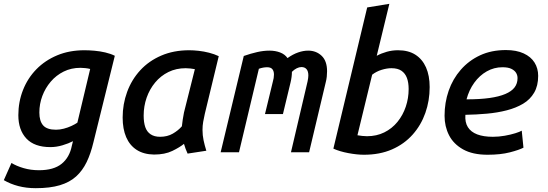

<svg xmlns="http://www.w3.org/2000/svg" viewBox="-47 -797 2867 1005"><path d="M140 188Q91 188 49 177Q7 166 -27 146L13 56Q39 72 76.5 83Q114 94 157 94Q234 94 275.5 60.5Q317 27 329 -34L335 -58Q312 -46 280 -36.5Q248 -27 217 -27Q133 -27 91 -72Q49 -117 49 -194Q49 -264 73.5 -326Q98 -388 143.5 -434.5Q189 -481 252.5 -507.5Q316 -534 395 -534Q419 -534 447.5 -531.5Q476 -529 504 -522.5Q532 -516 554 -505L442 -52Q428 7 406.5 51.5Q385 96 351.5 126.5Q318 157 266.5 172.5Q215 188 140 188ZM246 -118Q266 -118 287 -123.5Q308 -129 326.5 -137.5Q345 -146 358 -155L425 -436Q414 -439 399.5 -440.5Q385 -442 374 -442Q326 -442 286.5 -422.5Q247 -403 218.5 -369.5Q190 -336 174.5 -294.5Q159 -253 159 -208Q159 -163 179 -140.5Q199 -118 246 -118Z M759 12Q705 11 668.5 -12.5Q632 -36 613.5 -79Q595 -122 595 -182Q595 -252 618.5 -316Q642 -380 687 -429Q732 -478 797 -506Q862 -534 943 -534Q966 -534 993 -531Q1020 -528 1047.5 -521Q1075 -514 1098 -503L1025 -201Q1020 -179 1016.5 -159Q1013 -139 1013 -117Q1013 -89 1018.5 -63Q1024 -37 1033 -8L935 7Q930 -3 924.5 -18Q919 -33 916 -44Q894 -26 855 -7Q816 12 759 12ZM791 -81Q829 -81 857.5 -97.5Q886 -114 905 -136Q907 -153 909.5 -171Q912 -189 916 -208L973 -435Q964 -437 949.5 -438.5Q935 -440 925 -440Q875 -440 834.5 -420Q794 -400 765 -365Q736 -330 720.5 -285.5Q705 -241 705 -192Q705 -156 713.5 -131.5Q722 -107 741.5 -94Q761 -81 791 -81Z M1108 0 1229 -504Q1266 -517 1299.5 -524.5Q1333 -532 1363 -532Q1394 -532 1419 -522.5Q1444 -513 1458 -493Q1486 -513 1513.5 -522.5Q1541 -532 1566 -532Q1608 -532 1636.5 -505Q1665 -478 1665 -424Q1665 -411 1663.5 -396Q1662 -381 1658 -366L1571 0H1476L1563 -371Q1565 -380 1566 -388.5Q1567 -397 1567 -402Q1567 -424 1557.5 -435Q1548 -446 1531 -446Q1519 -446 1506 -439.5Q1493 -433 1481 -421Q1481 -395 1474 -366L1434 -200H1340L1381 -369Q1384 -379 1385.5 -388.5Q1387 -398 1387 -407Q1387 -424 1379 -434.5Q1371 -445 1351 -445Q1341 -445 1330 -443Q1319 -441 1308 -437L1204 0Z M1858 13Q1822 13 1776.5 4.5Q1731 -4 1698 -19L1875 -758L1991 -777L1925 -505Q1949 -518 1977.5 -526Q2006 -534 2036 -534Q2091 -534 2127.5 -510.5Q2164 -487 2183 -444Q2202 -401 2202 -341Q2202 -270 2179.5 -206Q2157 -142 2113 -92.5Q2069 -43 2005 -15Q1941 13 1858 13ZM1874 -84Q1924 -84 1964.5 -104Q2005 -124 2033.5 -159Q2062 -194 2077 -238.5Q2092 -283 2092 -331Q2092 -365 2083 -389Q2074 -413 2054.5 -426.5Q2035 -440 2002 -440Q1978 -440 1950.5 -431.5Q1923 -423 1901 -406L1824 -89Q1836 -87 1849 -85.5Q1862 -84 1874 -84Z M2505 13Q2427 13 2377 -15Q2327 -43 2303.5 -89Q2280 -135 2280 -191Q2280 -260 2301.5 -322Q2323 -384 2365 -432Q2407 -480 2466 -507.5Q2525 -535 2601 -535Q2656 -535 2694 -517.5Q2732 -500 2751 -469.5Q2770 -439 2770 -400Q2770 -348 2749 -312Q2728 -276 2691 -254Q2654 -232 2605.5 -219.5Q2557 -207 2501.5 -202Q2446 -197 2389 -196Q2386 -157 2402 -131.5Q2418 -106 2451 -93.5Q2484 -81 2533 -81Q2564 -81 2595 -86.5Q2626 -92 2650 -99.5Q2674 -107 2684 -113L2693 -24Q2670 -12 2621.5 0.5Q2573 13 2505 13ZM2395 -277Q2465 -277 2515 -284Q2565 -291 2598 -305Q2631 -319 2646.5 -339.5Q2662 -360 2662 -388Q2662 -403 2654.5 -415.5Q2647 -428 2630 -436.5Q2613 -445 2583 -445Q2539 -445 2501 -423.5Q2463 -402 2435.5 -364Q2408 -326 2395 -277Z"/></svg>

Font: Ubuntu Sans Mono Medium
Style: Italic
Weight: 500
Italic angle: -13.5°
Monospace: yes
Designer: Dalton Maag Ltd
Foundry: Dalton Maag Ltd
Version: Version 1.006